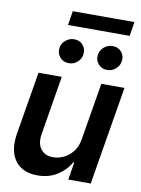

<svg xmlns="http://www.w3.org/2000/svg" viewBox="-98 -975 768 1048"><g transform="rotate(10 285.5 -451.0)"><path d="M388.2 -229 440.9 -545.9H569.3L478.5 0H354L370.1 -97.2H364.3Q338.9 -51.3 291.7 -22Q244.6 7.3 182.6 6.8Q129.4 6.8 92.3 -16.8Q55.2 -40.5 39.6 -86.7Q23.9 -132.8 34.7 -198.2L92.8 -545.9H221.7L167.5 -217.8Q159.2 -166.5 182.4 -135.7Q205.6 -105 251.5 -105.5Q280.3 -105.5 309.1 -119.1Q337.9 -132.8 359.6 -160.2Q381.3 -187.5 388.2 -229ZM245.6 -626Q215.3 -625.5 196.5 -647.9Q177.7 -670.4 182.1 -700.7Q186 -726.1 207 -742.9Q228 -759.8 252.9 -759.8Q284.7 -759.8 303 -738Q321.3 -716.3 316.4 -684.6Q313 -660.6 292.5 -643.1Q272 -625.5 245.6 -626ZM458 -626Q428.2 -625.5 409.2 -647.7Q390.1 -669.9 395 -700.7Q399.4 -726.1 420.2 -742.9Q440.9 -759.8 465.8 -759.8Q497.6 -759.8 516.1 -738Q534.7 -716.3 529.3 -684.6Q525.4 -660.6 505.1 -643.1Q484.9 -625.5 458 -626ZM560.5 -909.2 547.9 -830.6H206.1L218.8 -909.2Z"/></g></svg>

Font: Inter Tight SemiBold
Style: Italic
Weight: 600
Italic angle: -9.39999°
Designer: Rasmus Andersson
Foundry: rsms
Version: Version 3.004